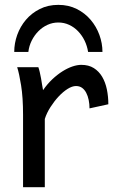

<svg xmlns="http://www.w3.org/2000/svg" viewBox="-20 -777 475 797"><path d="M75.7 0V-300.3Q75.7 -372.6 67.6 -422.6Q59.6 -472.7 51.3 -498H139.2Q142.1 -490.2 145 -477.8Q147.9 -465.3 150.4 -451.7Q152.8 -438 154.8 -424.8L158.7 -402.8Q176.3 -428.2 197 -447.8Q217.8 -467.3 239 -480.7Q260.3 -494.1 280.5 -501Q300.8 -507.8 317.4 -507.8Q348.1 -507.8 369.4 -494.4Q390.6 -481 404.1 -458.3Q417.5 -435.5 423.6 -406Q429.7 -376.5 429.7 -344.2L351.6 -327.1Q351.6 -345.2 348.1 -362.1Q344.7 -378.9 337.9 -391.8Q331.1 -404.8 320.6 -412.4Q310.1 -419.9 295.4 -419.9Q279.8 -419.9 260.7 -408Q241.7 -396 223.4 -376.5Q205.1 -356.9 189.5 -332.5Q173.8 -308.1 166 -283.2V0ZM345.7 -561.5Q341.8 -586.4 331.1 -608.4Q320.3 -630.4 304.2 -647.2Q288.1 -664.1 267.1 -673.8Q246.1 -683.6 222.2 -683.6Q198.2 -683.6 177 -673.8Q155.8 -664.1 139.2 -647.2Q122.6 -630.4 111.6 -608.4Q100.6 -586.4 97.7 -561.5H39.1Q39.1 -597.2 51.5 -632.1Q64 -667 87.6 -694.8Q111.3 -722.7 145.3 -739.7Q179.2 -756.8 222.2 -756.8Q264.6 -756.8 298.6 -739.7Q332.5 -722.7 356.2 -694.8Q379.9 -667 392.6 -632.1Q405.3 -597.2 405.3 -561.5Z"/></svg>

Font: Andika Phon
Style: Regular
Weight: 400
Designer: Victor Gaultney, Annie Olsen, Julie Remington, Don Collingsworth, Eric Hays, Becca Hirsbrunner
Foundry: SIL International
Version: Version 5.000